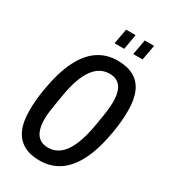

<svg xmlns="http://www.w3.org/2000/svg" viewBox="-213 -974 955 1086"><g transform="rotate(30 264.0 -431.0)"><path d="M225 12Q163 12 121 -12Q79 -36 57.5 -84Q36 -132 36 -207Q36 -238 39 -273.5Q42 -309 49 -349Q69 -468 107 -545.5Q145 -623 200.5 -661Q256 -699 328 -699Q392 -699 434.5 -675.5Q477 -652 498.5 -604Q520 -556 520 -482Q520 -451 517 -414.5Q514 -378 507 -337Q487 -218 448.5 -140.5Q410 -63 354.5 -25.5Q299 12 225 12ZM231 -75Q263 -75 289.5 -89.5Q316 -104 337 -133.5Q358 -163 373.5 -207Q389 -251 400 -311Q407 -351 411.5 -378.5Q416 -406 418 -424.5Q420 -443 421 -456.5Q422 -470 422 -481Q422 -526 411.5 -554.5Q401 -583 379.5 -597.5Q358 -612 326 -612Q294 -612 267.5 -597.5Q241 -583 220 -554Q199 -525 183 -481Q167 -437 157 -377Q150 -337 145.5 -309.5Q141 -282 138.5 -263.5Q136 -245 135 -232Q134 -219 134 -208Q134 -163 145 -133.5Q156 -104 177.5 -89.5Q199 -75 231 -75ZM263 -775 281 -874H343L326 -775ZM385 -775 403 -874H464L446 -775Z"/></g></svg>

Font: Archivo ExtraCondensed Medium
Style: Italic
Weight: 500
Width: 2
Italic angle: -10°
Designer: Hector Gatti
Foundry: Omnibus-Type
Version: Version 2.001